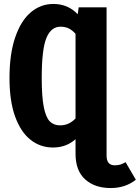

<svg xmlns="http://www.w3.org/2000/svg" viewBox="-20 -730 707 971"><path d="M667 179Q614 221 540 221Q459 221 410.5 177Q362 133 362 48V-26Q315 16 248 16Q184 16 134.5 -23Q85 -62 56.5 -140.5Q28 -219 28 -335Q28 -457 57 -541.5Q86 -626 136 -668Q186 -710 250 -710Q324 -710 373 -658L378 -693H519V57Q519 106 560 106Q576 106 588 102.5Q600 99 615 90ZM362 -131V-559Q346 -577 328 -586Q310 -595 286 -595Q238 -595 214.5 -537.5Q191 -480 191 -335Q191 -241 201.5 -188.5Q212 -136 232 -116Q252 -96 284 -96Q329 -96 362 -131Z"/></svg>

Font: Fira Sans Extra Condensed
Style: Bold
Weight: 700
Width: 1
Designer: Carrois Corporate & Edenspiekermann AG
Foundry: Carrois Corporate GbR & Edenspiekermann AG
Version: Version 4.203